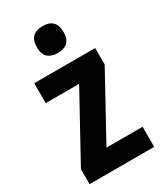

<svg xmlns="http://www.w3.org/2000/svg" viewBox="-191 -836 777 911"><g transform="rotate(-30 197.5 -380.5)"><path d="M374 0H20V-82L215 -437H32V-546H366V-456L176 -110H374ZM202 -761Q274 -761 274 -687Q274 -649 255 -631.5Q236 -614 202 -614Q167 -614 147.5 -631.5Q128 -649 128 -687Q128 -725 147 -743Q166 -761 202 -761Z"/></g></svg>

Font: Noto Sans Gurmukhi UI Condensed
Style: Bold
Weight: 700
Width: 3
Designer: Jelle Bosma - Monotype Design Team
Foundry: Monotype Imaging Inc.
Version: Version 2.004; ttfautohint (v1.8.4.7-5d5b)